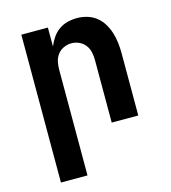

<svg xmlns="http://www.w3.org/2000/svg" viewBox="-110 -617 821 922"><g transform="rotate(-15 300.0 -156.5)"><path d="M79 215V-520H211V-426Q220 -448 233.5 -468Q247 -488 266.5 -502Q286 -516 309.5 -522Q333 -528 357 -528Q383 -528 408 -520.5Q433 -513 453 -497Q473 -481 486.5 -458.5Q500 -436 507.5 -411.5Q515 -387 518 -361.5Q521 -336 521 -310V0H389V-310Q389 -330 385 -349.5Q381 -369 369 -385Q357 -401 338.5 -409.5Q320 -418 300 -418Q280 -418 261.5 -409.5Q243 -401 231 -385Q219 -369 215 -349.5Q211 -330 211 -310V215Z"/></g></svg>

Font: Iosevka Extrabold Extended
Style: Regular
Weight: 800
Width: 7
Monospace: yes
Designer: Belleve Invis
Foundry: Belleve Invis
Version: Version 32.5.0; ttfautohint (v1.8.4)